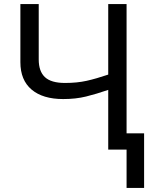

<svg xmlns="http://www.w3.org/2000/svg" viewBox="-20 -734 743 942"><path d="M601 -714V-80H687V188H601V0H511V-293Q453 -273 402.5 -260.5Q352 -248 290 -248Q190 -248 135 -294.5Q80 -341 80 -429V-714H170V-442Q170 -384 200.5 -355.5Q231 -327 299 -327Q358 -327 405 -337.5Q452 -348 511 -368V-714Z"/></svg>

Font: Noto Sans
Style: Regular
Weight: 400
Designer: Monotype Design Team
Foundry: Monotype Imaging Inc.
Version: Version 1.902